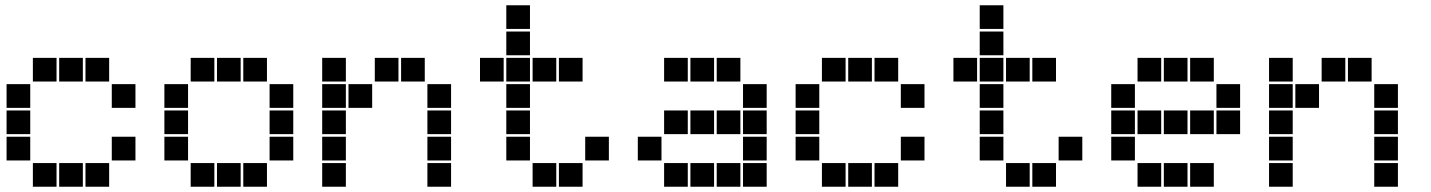

<svg xmlns="http://www.w3.org/2000/svg" viewBox="-20 -715 5440 730"><path d="M106 -495Q105 -495 105 -495Q105 -495 105 -494V-406Q105 -405 105 -405Q105 -405 106 -405H194Q195 -405 195 -405Q195 -405 195 -406V-494Q195 -495 195 -495Q195 -495 194 -495ZM206 -495Q205 -495 205 -495Q205 -495 205 -494V-406Q205 -405 205 -405Q205 -405 206 -405H294Q295 -405 295 -405Q295 -405 295 -406V-494Q295 -495 295 -495Q295 -495 294 -495ZM306 -495Q305 -495 305 -495Q305 -495 305 -494V-406Q305 -405 305 -405Q305 -405 306 -405H394Q395 -405 395 -405Q395 -405 395 -406V-494Q395 -495 395 -495Q395 -495 394 -495ZM6 -395Q5 -395 5 -395Q5 -395 5 -394V-306Q5 -305 5 -305Q5 -305 6 -305H94Q95 -305 95 -305Q95 -305 95 -306V-394Q95 -395 95 -395Q95 -395 94 -395ZM406 -395Q405 -395 405 -395Q405 -395 405 -394V-306Q405 -305 405 -305Q405 -305 406 -305H494Q495 -305 495 -305Q495 -305 495 -306V-394Q495 -395 495 -395Q495 -395 494 -395ZM6 -295Q5 -295 5 -295Q5 -295 5 -294V-206Q5 -205 5 -205Q5 -205 6 -205H94Q95 -205 95 -205Q95 -205 95 -206V-294Q95 -295 95 -295Q95 -295 94 -295ZM6 -195Q5 -195 5 -195Q5 -195 5 -194V-106Q5 -105 5 -105Q5 -105 6 -105H94Q95 -105 95 -105Q95 -105 95 -106V-194Q95 -195 95 -195Q95 -195 94 -195ZM406 -195Q405 -195 405 -195Q405 -195 405 -194V-106Q405 -105 405 -105Q405 -105 406 -105H494Q495 -105 495 -105Q495 -105 495 -106V-194Q495 -195 495 -195Q495 -195 494 -195ZM106 -95Q105 -95 105 -95Q105 -95 105 -94V-6Q105 -5 105 -5Q105 -5 106 -5H194Q195 -5 195 -5Q195 -5 195 -6V-94Q195 -95 195 -95Q195 -95 194 -95ZM206 -95Q205 -95 205 -95Q205 -95 205 -94V-6Q205 -5 205 -5Q205 -5 206 -5H294Q295 -5 295 -5Q295 -5 295 -6V-94Q295 -95 295 -95Q295 -95 294 -95ZM306 -95Q305 -95 305 -95Q305 -95 305 -94V-6Q305 -5 305 -5Q305 -5 306 -5H394Q395 -5 395 -5Q395 -5 395 -6V-94Q395 -95 395 -95Q395 -95 394 -95Z M706 -495Q705 -495 705 -495Q705 -495 705 -494V-406Q705 -405 705 -405Q705 -405 706 -405H794Q795 -405 795 -405Q795 -405 795 -406V-494Q795 -495 795 -495Q795 -495 794 -495ZM806 -495Q805 -495 805 -495Q805 -495 805 -494V-406Q805 -405 805 -405Q805 -405 806 -405H894Q895 -405 895 -405Q895 -405 895 -406V-494Q895 -495 895 -495Q895 -495 894 -495ZM906 -495Q905 -495 905 -495Q905 -495 905 -494V-406Q905 -405 905 -405Q905 -405 906 -405H994Q995 -405 995 -405Q995 -405 995 -406V-494Q995 -495 995 -495Q995 -495 994 -495ZM606 -395Q605 -395 605 -395Q605 -395 605 -394V-306Q605 -305 605 -305Q605 -305 606 -305H694Q695 -305 695 -305Q695 -305 695 -306V-394Q695 -395 695 -395Q695 -395 694 -395ZM1006 -395Q1005 -395 1005 -395Q1005 -395 1005 -394V-306Q1005 -305 1005 -305Q1005 -305 1006 -305H1094Q1095 -305 1095 -305Q1095 -305 1095 -306V-394Q1095 -395 1095 -395Q1095 -395 1094 -395ZM606 -295Q605 -295 605 -295Q605 -295 605 -294V-206Q605 -205 605 -205Q605 -205 606 -205H694Q695 -205 695 -205Q695 -205 695 -206V-294Q695 -295 695 -295Q695 -295 694 -295ZM1006 -295Q1005 -295 1005 -295Q1005 -295 1005 -294V-206Q1005 -205 1005 -205Q1005 -205 1006 -205H1094Q1095 -205 1095 -205Q1095 -205 1095 -206V-294Q1095 -295 1095 -295Q1095 -295 1094 -295ZM606 -195Q605 -195 605 -195Q605 -195 605 -194V-106Q605 -105 605 -105Q605 -105 606 -105H694Q695 -105 695 -105Q695 -105 695 -106V-194Q695 -195 695 -195Q695 -195 694 -195ZM1006 -195Q1005 -195 1005 -195Q1005 -195 1005 -194V-106Q1005 -105 1005 -105Q1005 -105 1006 -105H1094Q1095 -105 1095 -105Q1095 -105 1095 -106V-194Q1095 -195 1095 -195Q1095 -195 1094 -195ZM706 -95Q705 -95 705 -95Q705 -95 705 -94V-6Q705 -5 705 -5Q705 -5 706 -5H794Q795 -5 795 -5Q795 -5 795 -6V-94Q795 -95 795 -95Q795 -95 794 -95ZM806 -95Q805 -95 805 -95Q805 -95 805 -94V-6Q805 -5 805 -5Q805 -5 806 -5H894Q895 -5 895 -5Q895 -5 895 -6V-94Q895 -95 895 -95Q895 -95 894 -95ZM906 -95Q905 -95 905 -95Q905 -95 905 -94V-6Q905 -5 905 -5Q905 -5 906 -5H994Q995 -5 995 -5Q995 -5 995 -6V-94Q995 -95 995 -95Q995 -95 994 -95Z M1206 -495Q1205 -495 1205 -495Q1205 -495 1205 -494V-406Q1205 -405 1205 -405Q1205 -405 1206 -405H1294Q1295 -405 1295 -405Q1295 -405 1295 -406V-494Q1295 -495 1295 -495Q1295 -495 1294 -495ZM1406 -495Q1405 -495 1405 -495Q1405 -495 1405 -494V-406Q1405 -405 1405 -405Q1405 -405 1406 -405H1494Q1495 -405 1495 -405Q1495 -405 1495 -406V-494Q1495 -495 1495 -495Q1495 -495 1494 -495ZM1506 -495Q1505 -495 1505 -495Q1505 -495 1505 -494V-406Q1505 -405 1505 -405Q1505 -405 1506 -405H1594Q1595 -405 1595 -405Q1595 -405 1595 -406V-494Q1595 -495 1595 -495Q1595 -495 1594 -495ZM1206 -395Q1205 -395 1205 -395Q1205 -395 1205 -394V-306Q1205 -305 1205 -305Q1205 -305 1206 -305H1294Q1295 -305 1295 -305Q1295 -305 1295 -306V-394Q1295 -395 1295 -395Q1295 -395 1294 -395ZM1306 -395Q1305 -395 1305 -395Q1305 -395 1305 -394V-306Q1305 -305 1305 -305Q1305 -305 1306 -305H1394Q1395 -305 1395 -305Q1395 -305 1395 -306V-394Q1395 -395 1395 -395Q1395 -395 1394 -395ZM1606 -395Q1605 -395 1605 -395Q1605 -395 1605 -394V-306Q1605 -305 1605 -305Q1605 -305 1606 -305H1694Q1695 -305 1695 -305Q1695 -305 1695 -306V-394Q1695 -395 1695 -395Q1695 -395 1694 -395ZM1206 -295Q1205 -295 1205 -295Q1205 -295 1205 -294V-206Q1205 -205 1205 -205Q1205 -205 1206 -205H1294Q1295 -205 1295 -205Q1295 -205 1295 -206V-294Q1295 -295 1295 -295Q1295 -295 1294 -295ZM1606 -295Q1605 -295 1605 -295Q1605 -295 1605 -294V-206Q1605 -205 1605 -205Q1605 -205 1606 -205H1694Q1695 -205 1695 -205Q1695 -205 1695 -206V-294Q1695 -295 1695 -295Q1695 -295 1694 -295ZM1206 -195Q1205 -195 1205 -195Q1205 -195 1205 -194V-106Q1205 -105 1205 -105Q1205 -105 1206 -105H1294Q1295 -105 1295 -105Q1295 -105 1295 -106V-194Q1295 -195 1295 -195Q1295 -195 1294 -195ZM1606 -195Q1605 -195 1605 -195Q1605 -195 1605 -194V-106Q1605 -105 1605 -105Q1605 -105 1606 -105H1694Q1695 -105 1695 -105Q1695 -105 1695 -106V-194Q1695 -195 1695 -195Q1695 -195 1694 -195ZM1206 -95Q1205 -95 1205 -95Q1205 -95 1205 -94V-6Q1205 -5 1205 -5Q1205 -5 1206 -5H1294Q1295 -5 1295 -5Q1295 -5 1295 -6V-94Q1295 -95 1295 -95Q1295 -95 1294 -95ZM1606 -95Q1605 -95 1605 -95Q1605 -95 1605 -94V-6Q1605 -5 1605 -5Q1605 -5 1606 -5H1694Q1695 -5 1695 -5Q1695 -5 1695 -6V-94Q1695 -95 1695 -95Q1695 -95 1694 -95Z M1906 -695Q1905 -695 1905 -695Q1905 -695 1905 -694V-606Q1905 -605 1905 -605Q1905 -605 1906 -605H1994Q1995 -605 1995 -605Q1995 -605 1995 -606V-694Q1995 -695 1995 -695Q1995 -695 1994 -695ZM1906 -595Q1905 -595 1905 -595Q1905 -595 1905 -594V-506Q1905 -505 1905 -505Q1905 -505 1906 -505H1994Q1995 -505 1995 -505Q1995 -505 1995 -506V-594Q1995 -595 1995 -595Q1995 -595 1994 -595ZM1806 -495Q1805 -495 1805 -495Q1805 -495 1805 -494V-406Q1805 -405 1805 -405Q1805 -405 1806 -405H1894Q1895 -405 1895 -405Q1895 -405 1895 -406V-494Q1895 -495 1895 -495Q1895 -495 1894 -495ZM1906 -495Q1905 -495 1905 -495Q1905 -495 1905 -494V-406Q1905 -405 1905 -405Q1905 -405 1906 -405H1994Q1995 -405 1995 -405Q1995 -405 1995 -406V-494Q1995 -495 1995 -495Q1995 -495 1994 -495ZM2006 -495Q2005 -495 2005 -495Q2005 -495 2005 -494V-406Q2005 -405 2005 -405Q2005 -405 2006 -405H2094Q2095 -405 2095 -405Q2095 -405 2095 -406V-494Q2095 -495 2095 -495Q2095 -495 2094 -495ZM2106 -495Q2105 -495 2105 -495Q2105 -495 2105 -494V-406Q2105 -405 2105 -405Q2105 -405 2106 -405H2194Q2195 -405 2195 -405Q2195 -405 2195 -406V-494Q2195 -495 2195 -495Q2195 -495 2194 -495ZM1906 -395Q1905 -395 1905 -395Q1905 -395 1905 -394V-306Q1905 -305 1905 -305Q1905 -305 1906 -305H1994Q1995 -305 1995 -305Q1995 -305 1995 -306V-394Q1995 -395 1995 -395Q1995 -395 1994 -395ZM1906 -295Q1905 -295 1905 -295Q1905 -295 1905 -294V-206Q1905 -205 1905 -205Q1905 -205 1906 -205H1994Q1995 -205 1995 -205Q1995 -205 1995 -206V-294Q1995 -295 1995 -295Q1995 -295 1994 -295ZM1906 -195Q1905 -195 1905 -195Q1905 -195 1905 -194V-106Q1905 -105 1905 -105Q1905 -105 1906 -105H1994Q1995 -105 1995 -105Q1995 -105 1995 -106V-194Q1995 -195 1995 -195Q1995 -195 1994 -195ZM2206 -195Q2205 -195 2205 -195Q2205 -195 2205 -194V-106Q2205 -105 2205 -105Q2205 -105 2206 -105H2294Q2295 -105 2295 -105Q2295 -105 2295 -106V-194Q2295 -195 2295 -195Q2295 -195 2294 -195ZM2006 -95Q2005 -95 2005 -95Q2005 -95 2005 -94V-6Q2005 -5 2005 -5Q2005 -5 2006 -5H2094Q2095 -5 2095 -5Q2095 -5 2095 -6V-94Q2095 -95 2095 -95Q2095 -95 2094 -95ZM2106 -95Q2105 -95 2105 -95Q2105 -95 2105 -94V-6Q2105 -5 2105 -5Q2105 -5 2106 -5H2194Q2195 -5 2195 -5Q2195 -5 2195 -6V-94Q2195 -95 2195 -95Q2195 -95 2194 -95Z M2506 -495Q2505 -495 2505 -495Q2505 -495 2505 -494V-406Q2505 -405 2505 -405Q2505 -405 2506 -405H2594Q2595 -405 2595 -405Q2595 -405 2595 -406V-494Q2595 -495 2595 -495Q2595 -495 2594 -495ZM2606 -495Q2605 -495 2605 -495Q2605 -495 2605 -494V-406Q2605 -405 2605 -405Q2605 -405 2606 -405H2694Q2695 -405 2695 -405Q2695 -405 2695 -406V-494Q2695 -495 2695 -495Q2695 -495 2694 -495ZM2706 -495Q2705 -495 2705 -495Q2705 -495 2705 -494V-406Q2705 -405 2705 -405Q2705 -405 2706 -405H2794Q2795 -405 2795 -405Q2795 -405 2795 -406V-494Q2795 -495 2795 -495Q2795 -495 2794 -495ZM2806 -395Q2805 -395 2805 -395Q2805 -395 2805 -394V-306Q2805 -305 2805 -305Q2805 -305 2806 -305H2894Q2895 -305 2895 -305Q2895 -305 2895 -306V-394Q2895 -395 2895 -395Q2895 -395 2894 -395ZM2506 -295Q2505 -295 2505 -295Q2505 -295 2505 -294V-206Q2505 -205 2505 -205Q2505 -205 2506 -205H2594Q2595 -205 2595 -205Q2595 -205 2595 -206V-294Q2595 -295 2595 -295Q2595 -295 2594 -295ZM2606 -295Q2605 -295 2605 -295Q2605 -295 2605 -294V-206Q2605 -205 2605 -205Q2605 -205 2606 -205H2694Q2695 -205 2695 -205Q2695 -205 2695 -206V-294Q2695 -295 2695 -295Q2695 -295 2694 -295ZM2706 -295Q2705 -295 2705 -295Q2705 -295 2705 -294V-206Q2705 -205 2705 -205Q2705 -205 2706 -205H2794Q2795 -205 2795 -205Q2795 -205 2795 -206V-294Q2795 -295 2795 -295Q2795 -295 2794 -295ZM2806 -295Q2805 -295 2805 -295Q2805 -295 2805 -294V-206Q2805 -205 2805 -205Q2805 -205 2806 -205H2894Q2895 -205 2895 -205Q2895 -205 2895 -206V-294Q2895 -295 2895 -295Q2895 -295 2894 -295ZM2406 -195Q2405 -195 2405 -195Q2405 -195 2405 -194V-106Q2405 -105 2405 -105Q2405 -105 2406 -105H2494Q2495 -105 2495 -105Q2495 -105 2495 -106V-194Q2495 -195 2495 -195Q2495 -195 2494 -195ZM2806 -195Q2805 -195 2805 -195Q2805 -195 2805 -194V-106Q2805 -105 2805 -105Q2805 -105 2806 -105H2894Q2895 -105 2895 -105Q2895 -105 2895 -106V-194Q2895 -195 2895 -195Q2895 -195 2894 -195ZM2506 -95Q2505 -95 2505 -95Q2505 -95 2505 -94V-6Q2505 -5 2505 -5Q2505 -5 2506 -5H2594Q2595 -5 2595 -5Q2595 -5 2595 -6V-94Q2595 -95 2595 -95Q2595 -95 2594 -95ZM2606 -95Q2605 -95 2605 -95Q2605 -95 2605 -94V-6Q2605 -5 2605 -5Q2605 -5 2606 -5H2694Q2695 -5 2695 -5Q2695 -5 2695 -6V-94Q2695 -95 2695 -95Q2695 -95 2694 -95ZM2706 -95Q2705 -95 2705 -95Q2705 -95 2705 -94V-6Q2705 -5 2705 -5Q2705 -5 2706 -5H2794Q2795 -5 2795 -5Q2795 -5 2795 -6V-94Q2795 -95 2795 -95Q2795 -95 2794 -95ZM2806 -95Q2805 -95 2805 -95Q2805 -95 2805 -94V-6Q2805 -5 2805 -5Q2805 -5 2806 -5H2894Q2895 -5 2895 -5Q2895 -5 2895 -6V-94Q2895 -95 2895 -95Q2895 -95 2894 -95Z M3106 -495Q3105 -495 3105 -495Q3105 -495 3105 -494V-406Q3105 -405 3105 -405Q3105 -405 3106 -405H3194Q3195 -405 3195 -405Q3195 -405 3195 -406V-494Q3195 -495 3195 -495Q3195 -495 3194 -495ZM3206 -495Q3205 -495 3205 -495Q3205 -495 3205 -494V-406Q3205 -405 3205 -405Q3205 -405 3206 -405H3294Q3295 -405 3295 -405Q3295 -405 3295 -406V-494Q3295 -495 3295 -495Q3295 -495 3294 -495ZM3306 -495Q3305 -495 3305 -495Q3305 -495 3305 -494V-406Q3305 -405 3305 -405Q3305 -405 3306 -405H3394Q3395 -405 3395 -405Q3395 -405 3395 -406V-494Q3395 -495 3395 -495Q3395 -495 3394 -495ZM3006 -395Q3005 -395 3005 -395Q3005 -395 3005 -394V-306Q3005 -305 3005 -305Q3005 -305 3006 -305H3094Q3095 -305 3095 -305Q3095 -305 3095 -306V-394Q3095 -395 3095 -395Q3095 -395 3094 -395ZM3406 -395Q3405 -395 3405 -395Q3405 -395 3405 -394V-306Q3405 -305 3405 -305Q3405 -305 3406 -305H3494Q3495 -305 3495 -305Q3495 -305 3495 -306V-394Q3495 -395 3495 -395Q3495 -395 3494 -395ZM3006 -295Q3005 -295 3005 -295Q3005 -295 3005 -294V-206Q3005 -205 3005 -205Q3005 -205 3006 -205H3094Q3095 -205 3095 -205Q3095 -205 3095 -206V-294Q3095 -295 3095 -295Q3095 -295 3094 -295ZM3006 -195Q3005 -195 3005 -195Q3005 -195 3005 -194V-106Q3005 -105 3005 -105Q3005 -105 3006 -105H3094Q3095 -105 3095 -105Q3095 -105 3095 -106V-194Q3095 -195 3095 -195Q3095 -195 3094 -195ZM3406 -195Q3405 -195 3405 -195Q3405 -195 3405 -194V-106Q3405 -105 3405 -105Q3405 -105 3406 -105H3494Q3495 -105 3495 -105Q3495 -105 3495 -106V-194Q3495 -195 3495 -195Q3495 -195 3494 -195ZM3106 -95Q3105 -95 3105 -95Q3105 -95 3105 -94V-6Q3105 -5 3105 -5Q3105 -5 3106 -5H3194Q3195 -5 3195 -5Q3195 -5 3195 -6V-94Q3195 -95 3195 -95Q3195 -95 3194 -95ZM3206 -95Q3205 -95 3205 -95Q3205 -95 3205 -94V-6Q3205 -5 3205 -5Q3205 -5 3206 -5H3294Q3295 -5 3295 -5Q3295 -5 3295 -6V-94Q3295 -95 3295 -95Q3295 -95 3294 -95ZM3306 -95Q3305 -95 3305 -95Q3305 -95 3305 -94V-6Q3305 -5 3305 -5Q3305 -5 3306 -5H3394Q3395 -5 3395 -5Q3395 -5 3395 -6V-94Q3395 -95 3395 -95Q3395 -95 3394 -95Z M3706 -695Q3705 -695 3705 -695Q3705 -695 3705 -694V-606Q3705 -605 3705 -605Q3705 -605 3706 -605H3794Q3795 -605 3795 -605Q3795 -605 3795 -606V-694Q3795 -695 3795 -695Q3795 -695 3794 -695ZM3706 -595Q3705 -595 3705 -595Q3705 -595 3705 -594V-506Q3705 -505 3705 -505Q3705 -505 3706 -505H3794Q3795 -505 3795 -505Q3795 -505 3795 -506V-594Q3795 -595 3795 -595Q3795 -595 3794 -595ZM3606 -495Q3605 -495 3605 -495Q3605 -495 3605 -494V-406Q3605 -405 3605 -405Q3605 -405 3606 -405H3694Q3695 -405 3695 -405Q3695 -405 3695 -406V-494Q3695 -495 3695 -495Q3695 -495 3694 -495ZM3706 -495Q3705 -495 3705 -495Q3705 -495 3705 -494V-406Q3705 -405 3705 -405Q3705 -405 3706 -405H3794Q3795 -405 3795 -405Q3795 -405 3795 -406V-494Q3795 -495 3795 -495Q3795 -495 3794 -495ZM3806 -495Q3805 -495 3805 -495Q3805 -495 3805 -494V-406Q3805 -405 3805 -405Q3805 -405 3806 -405H3894Q3895 -405 3895 -405Q3895 -405 3895 -406V-494Q3895 -495 3895 -495Q3895 -495 3894 -495ZM3906 -495Q3905 -495 3905 -495Q3905 -495 3905 -494V-406Q3905 -405 3905 -405Q3905 -405 3906 -405H3994Q3995 -405 3995 -405Q3995 -405 3995 -406V-494Q3995 -495 3995 -495Q3995 -495 3994 -495ZM3706 -395Q3705 -395 3705 -395Q3705 -395 3705 -394V-306Q3705 -305 3705 -305Q3705 -305 3706 -305H3794Q3795 -305 3795 -305Q3795 -305 3795 -306V-394Q3795 -395 3795 -395Q3795 -395 3794 -395ZM3706 -295Q3705 -295 3705 -295Q3705 -295 3705 -294V-206Q3705 -205 3705 -205Q3705 -205 3706 -205H3794Q3795 -205 3795 -205Q3795 -205 3795 -206V-294Q3795 -295 3795 -295Q3795 -295 3794 -295ZM3706 -195Q3705 -195 3705 -195Q3705 -195 3705 -194V-106Q3705 -105 3705 -105Q3705 -105 3706 -105H3794Q3795 -105 3795 -105Q3795 -105 3795 -106V-194Q3795 -195 3795 -195Q3795 -195 3794 -195ZM4006 -195Q4005 -195 4005 -195Q4005 -195 4005 -194V-106Q4005 -105 4005 -105Q4005 -105 4006 -105H4094Q4095 -105 4095 -105Q4095 -105 4095 -106V-194Q4095 -195 4095 -195Q4095 -195 4094 -195ZM3806 -95Q3805 -95 3805 -95Q3805 -95 3805 -94V-6Q3805 -5 3805 -5Q3805 -5 3806 -5H3894Q3895 -5 3895 -5Q3895 -5 3895 -6V-94Q3895 -95 3895 -95Q3895 -95 3894 -95ZM3906 -95Q3905 -95 3905 -95Q3905 -95 3905 -94V-6Q3905 -5 3905 -5Q3905 -5 3906 -5H3994Q3995 -5 3995 -5Q3995 -5 3995 -6V-94Q3995 -95 3995 -95Q3995 -95 3994 -95Z M4306 -495Q4305 -495 4305 -495Q4305 -495 4305 -494V-406Q4305 -405 4305 -405Q4305 -405 4306 -405H4394Q4395 -405 4395 -405Q4395 -405 4395 -406V-494Q4395 -495 4395 -495Q4395 -495 4394 -495ZM4406 -495Q4405 -495 4405 -495Q4405 -495 4405 -494V-406Q4405 -405 4405 -405Q4405 -405 4406 -405H4494Q4495 -405 4495 -405Q4495 -405 4495 -406V-494Q4495 -495 4495 -495Q4495 -495 4494 -495ZM4506 -495Q4505 -495 4505 -495Q4505 -495 4505 -494V-406Q4505 -405 4505 -405Q4505 -405 4506 -405H4594Q4595 -405 4595 -405Q4595 -405 4595 -406V-494Q4595 -495 4595 -495Q4595 -495 4594 -495ZM4206 -395Q4205 -395 4205 -395Q4205 -395 4205 -394V-306Q4205 -305 4205 -305Q4205 -305 4206 -305H4294Q4295 -305 4295 -305Q4295 -305 4295 -306V-394Q4295 -395 4295 -395Q4295 -395 4294 -395ZM4606 -395Q4605 -395 4605 -395Q4605 -395 4605 -394V-306Q4605 -305 4605 -305Q4605 -305 4606 -305H4694Q4695 -305 4695 -305Q4695 -305 4695 -306V-394Q4695 -395 4695 -395Q4695 -395 4694 -395ZM4206 -295Q4205 -295 4205 -295Q4205 -295 4205 -294V-206Q4205 -205 4205 -205Q4205 -205 4206 -205H4294Q4295 -205 4295 -205Q4295 -205 4295 -206V-294Q4295 -295 4295 -295Q4295 -295 4294 -295ZM4306 -295Q4305 -295 4305 -295Q4305 -295 4305 -294V-206Q4305 -205 4305 -205Q4305 -205 4306 -205H4394Q4395 -205 4395 -205Q4395 -205 4395 -206V-294Q4395 -295 4395 -295Q4395 -295 4394 -295ZM4406 -295Q4405 -295 4405 -295Q4405 -295 4405 -294V-206Q4405 -205 4405 -205Q4405 -205 4406 -205H4494Q4495 -205 4495 -205Q4495 -205 4495 -206V-294Q4495 -295 4495 -295Q4495 -295 4494 -295ZM4506 -295Q4505 -295 4505 -295Q4505 -295 4505 -294V-206Q4505 -205 4505 -205Q4505 -205 4506 -205H4594Q4595 -205 4595 -205Q4595 -205 4595 -206V-294Q4595 -295 4595 -295Q4595 -295 4594 -295ZM4606 -295Q4605 -295 4605 -295Q4605 -295 4605 -294V-206Q4605 -205 4605 -205Q4605 -205 4606 -205H4694Q4695 -205 4695 -205Q4695 -205 4695 -206V-294Q4695 -295 4695 -295Q4695 -295 4694 -295ZM4206 -195Q4205 -195 4205 -195Q4205 -195 4205 -194V-106Q4205 -105 4205 -105Q4205 -105 4206 -105H4294Q4295 -105 4295 -105Q4295 -105 4295 -106V-194Q4295 -195 4295 -195Q4295 -195 4294 -195ZM4306 -95Q4305 -95 4305 -95Q4305 -95 4305 -94V-6Q4305 -5 4305 -5Q4305 -5 4306 -5H4394Q4395 -5 4395 -5Q4395 -5 4395 -6V-94Q4395 -95 4395 -95Q4395 -95 4394 -95ZM4406 -95Q4405 -95 4405 -95Q4405 -95 4405 -94V-6Q4405 -5 4405 -5Q4405 -5 4406 -5H4494Q4495 -5 4495 -5Q4495 -5 4495 -6V-94Q4495 -95 4495 -95Q4495 -95 4494 -95ZM4506 -95Q4505 -95 4505 -95Q4505 -95 4505 -94V-6Q4505 -5 4505 -5Q4505 -5 4506 -5H4594Q4595 -5 4595 -5Q4595 -5 4595 -6V-94Q4595 -95 4595 -95Q4595 -95 4594 -95Z M4806 -495Q4805 -495 4805 -495Q4805 -495 4805 -494V-406Q4805 -405 4805 -405Q4805 -405 4806 -405H4894Q4895 -405 4895 -405Q4895 -405 4895 -406V-494Q4895 -495 4895 -495Q4895 -495 4894 -495ZM5006 -495Q5005 -495 5005 -495Q5005 -495 5005 -494V-406Q5005 -405 5005 -405Q5005 -405 5006 -405H5094Q5095 -405 5095 -405Q5095 -405 5095 -406V-494Q5095 -495 5095 -495Q5095 -495 5094 -495ZM5106 -495Q5105 -495 5105 -495Q5105 -495 5105 -494V-406Q5105 -405 5105 -405Q5105 -405 5106 -405H5194Q5195 -405 5195 -405Q5195 -405 5195 -406V-494Q5195 -495 5195 -495Q5195 -495 5194 -495ZM4806 -395Q4805 -395 4805 -395Q4805 -395 4805 -394V-306Q4805 -305 4805 -305Q4805 -305 4806 -305H4894Q4895 -305 4895 -305Q4895 -305 4895 -306V-394Q4895 -395 4895 -395Q4895 -395 4894 -395ZM4906 -395Q4905 -395 4905 -395Q4905 -395 4905 -394V-306Q4905 -305 4905 -305Q4905 -305 4906 -305H4994Q4995 -305 4995 -305Q4995 -305 4995 -306V-394Q4995 -395 4995 -395Q4995 -395 4994 -395ZM5206 -395Q5205 -395 5205 -395Q5205 -395 5205 -394V-306Q5205 -305 5205 -305Q5205 -305 5206 -305H5294Q5295 -305 5295 -305Q5295 -305 5295 -306V-394Q5295 -395 5295 -395Q5295 -395 5294 -395ZM4806 -295Q4805 -295 4805 -295Q4805 -295 4805 -294V-206Q4805 -205 4805 -205Q4805 -205 4806 -205H4894Q4895 -205 4895 -205Q4895 -205 4895 -206V-294Q4895 -295 4895 -295Q4895 -295 4894 -295ZM5206 -295Q5205 -295 5205 -295Q5205 -295 5205 -294V-206Q5205 -205 5205 -205Q5205 -205 5206 -205H5294Q5295 -205 5295 -205Q5295 -205 5295 -206V-294Q5295 -295 5295 -295Q5295 -295 5294 -295ZM4806 -195Q4805 -195 4805 -195Q4805 -195 4805 -194V-106Q4805 -105 4805 -105Q4805 -105 4806 -105H4894Q4895 -105 4895 -105Q4895 -105 4895 -106V-194Q4895 -195 4895 -195Q4895 -195 4894 -195ZM5206 -195Q5205 -195 5205 -195Q5205 -195 5205 -194V-106Q5205 -105 5205 -105Q5205 -105 5206 -105H5294Q5295 -105 5295 -105Q5295 -105 5295 -106V-194Q5295 -195 5295 -195Q5295 -195 5294 -195ZM4806 -95Q4805 -95 4805 -95Q4805 -95 4805 -94V-6Q4805 -5 4805 -5Q4805 -5 4806 -5H4894Q4895 -5 4895 -5Q4895 -5 4895 -6V-94Q4895 -95 4895 -95Q4895 -95 4894 -95ZM5206 -95Q5205 -95 5205 -95Q5205 -95 5205 -94V-6Q5205 -5 5205 -5Q5205 -5 5206 -5H5294Q5295 -5 5295 -5Q5295 -5 5295 -6V-94Q5295 -95 5295 -95Q5295 -95 5294 -95Z"/></svg>

Font: Doto Black
Style: Regular
Weight: 900
Monospace: yes
Version: Version 1.000